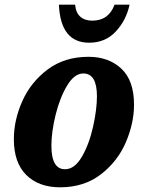

<svg xmlns="http://www.w3.org/2000/svg" viewBox="-20 -788 621 818"><path d="M39 -195Q39 -276 75 -357Q111 -438 183 -492Q255 -546 357 -546Q443 -546 497 -495.5Q551 -445 551 -342Q551 -263 516 -181.5Q481 -100 409.5 -45Q338 10 236 10Q145 10 92 -42.5Q39 -95 39 -195ZM393 -378Q393 -475 335 -475Q297 -475 266 -423.5Q235 -372 217 -299Q199 -226 199 -167Q199 -67 257 -67Q298 -67 329 -120.5Q360 -174 376.5 -248Q393 -322 393 -378ZM231 -768H300Q303 -734 322 -717Q341 -700 373 -700Q443 -700 468 -768H532Q518 -702 473.5 -654Q429 -606 360 -606Q238 -606 231 -768Z"/></svg>

Font: Noto Serif NarrowExtraBold
Style: Italic
Weight: 800
Width: 4
Italic angle: -12°
Designer: Monotype Design Team
Foundry: Monotype Imaging Inc.
Version: Version 1.001